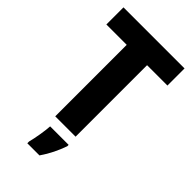

<svg xmlns="http://www.w3.org/2000/svg" viewBox="-281 -793 1094 1094"><g transform="rotate(45 266.0 -246.5)"><path d="M348 0V-576H512V-714H20V-576H184V0ZM353 72V61H204C202 100 190 169 180 207V221H278C312 172 335 123 353 72Z"/></g></svg>

Font: Noto Sans Myanmar UI SemiCondensed ExtraBold
Style: Regular
Weight: 800
Width: 4
Designer: Monotype Design Team
Foundry: Monotype Imaging Inc.
Version: Version 2.103